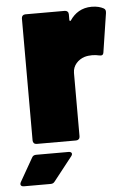

<svg xmlns="http://www.w3.org/2000/svg" viewBox="-87 -565 509 766"><g transform="rotate(-5 167.5 -182.0)"><path d="M309 -527C269 -527 241 -508 222 -480C219 -476 216 -478 216 -483V-505C216 -514 210 -520 201 -520H43C34 -520 28 -514 28 -505V-16C28 -7 34 -1 43 -1H201C210 -1 216 -7 216 -16V-270C216 -301 239 -322 263 -330C283 -336 306 -335 322 -331C332 -329 338 -330 340 -341L364 -497C365 -506 364 -512 357 -516C346 -522 331 -527 309 -527ZM-22 163H84C92 163 97 161 102 154L176 60C184 50 179 42 167 42H38C30 42 24 44 20 52L-33 145C-39 156 -34 163 -22 163Z"/></g></svg>

Font: Barlow Semi Condensed Black
Style: Regular
Weight: 900
Width: 4
Designer: Jeremy Tribby
Foundry: Tribby Type
Version: Version 1.408;PS 001.408;hotconv 1.0.88;makeotf.lib2.5.64775